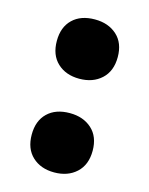

<svg xmlns="http://www.w3.org/2000/svg" viewBox="-92 -612 533 685"><g transform="rotate(15 175.0 -269.5)"><path d="M62 -97Q62 -45 93 -16Q124 13 174 13Q224 13 255.5 -16Q287 -45 287 -97Q287 -149 255.5 -177.5Q224 -206 174 -206Q122 -206 92 -177Q62 -148 62 -97ZM62 -443Q62 -391 93 -362Q124 -333 174 -333Q224 -333 255.5 -362Q287 -391 287 -443Q287 -495 255.5 -523.5Q224 -552 174 -552Q122 -552 92 -523Q62 -494 62 -443Z"/></g></svg>

Font: Geom Black
Style: Bold
Weight: 900
Version: Version 1.102